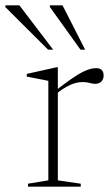

<svg xmlns="http://www.w3.org/2000/svg" viewBox="-79 -697 420 717"><path d="M279 -442.5Q295 -442.5 301.5 -435Q308 -427.5 308 -415Q308 -401.5 299.8 -392.8Q291.5 -384 277 -384Q269 -384 262.2 -385.8Q255.5 -387.5 247.8 -389Q240 -390.5 227.5 -390.5Q215.5 -390.5 201 -386.5Q186.5 -382.5 169.8 -373.2Q153 -364 133 -348.5L126.5 -357Q163 -385.5 188 -402.8Q213 -420 230.2 -428.5Q247.5 -437 259 -439.8Q270.5 -442.5 279 -442.5ZM137 -360V-23.5L222.5 -11V0H25.5V-11L101.5 -23.5V-395Q95 -396.5 83.2 -398.8Q71.5 -401 55.5 -404.2Q39.5 -407.5 21 -411V-421L133 -446H137ZM119.5 -511.5H100.5L-59 -670.5V-677H-6.5ZM239 -511.5H221.5L107.5 -670.5V-677H154.5Z"/></svg>

Font: Newsreader 24pt ExtraLight
Style: Regular
Weight: 250
Designer: Hugues Gentile
Foundry: Production Type
Version: Version 1.003